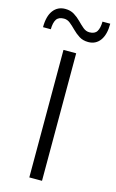

<svg xmlns="http://www.w3.org/2000/svg" viewBox="-178 -983 624 1037"><g transform="rotate(15 134.0 -465.0)"><path d="M99.5 0V-713H170.5V0ZM217 -788.5Q187.5 -788.5 166.2 -802Q145 -815.5 127.8 -833Q110.5 -850.5 94.2 -863.8Q78 -877 59 -877Q29 -877 17 -858.5Q5 -840 4.5 -803H-39Q-39 -864.5 -14.5 -897Q10 -929.5 52.5 -929.5Q81.5 -929.5 102.8 -916.2Q124 -903 141 -885.5Q158 -868 174.2 -854.5Q190.5 -841 209.5 -841Q239.5 -841 251.2 -859.8Q263 -878.5 263.5 -915H307Q307 -854 283 -821.2Q259 -788.5 217 -788.5Z"/></g></svg>

Font: Commissioner Light
Style: Regular
Weight: 300
Designer: Kostas Bartsokas
Foundry: Kostas Bartsokas
Version: Version 1.000; ttfautohint (v1.8.3)